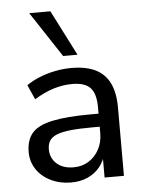

<svg xmlns="http://www.w3.org/2000/svg" viewBox="-54 -797 641 850"><g transform="rotate(-5 266.5 -372.5)"><path d="M228 9Q178 9 137.5 -11Q97 -31 74.5 -65Q52 -99 52 -141Q52 -195 79 -226Q106 -257 170 -270.5Q234 -284 342 -284H389V-226H344Q286 -226 247 -222Q208 -218 185 -209Q162 -200 152 -184.5Q142 -169 142 -146Q142 -107 169.5 -82Q197 -57 245 -57Q283 -57 312 -75.5Q341 -94 358 -125.5Q375 -157 375 -198V-313Q375 -372 351 -398.5Q327 -425 270 -425Q228 -425 186.5 -412Q145 -399 101 -372L72 -437Q98 -455 131.5 -468.5Q165 -482 201.5 -489Q238 -496 272 -496Q337 -496 379 -475.5Q421 -455 442 -412.5Q463 -370 463 -304V0H377V-111H386Q378 -74 356 -47Q334 -20 301.5 -5.5Q269 9 228 9ZM241 -552 108 -754H202L305 -552Z"/></g></svg>

Font: Nunito Sans 12pt Medium
Style: Regular
Weight: 500
Designer: Vernon Adams
Foundry: Vernon Adams
Version: Version 3.101;gftools[0.9.27]